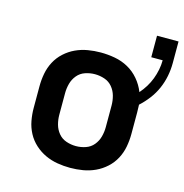

<svg xmlns="http://www.w3.org/2000/svg" viewBox="-101 -760 826 862"><g transform="rotate(15 312.0 -329.0)"><path d="M300 8Q270 8 240.5 3Q211 -2 184 -14.5Q157 -27 134.5 -47.5Q112 -68 98 -94.5Q84 -121 78.5 -150.5Q73 -180 73 -210V-310Q73 -340 78.5 -369.5Q84 -399 98 -425.5Q112 -452 134.5 -472.5Q157 -493 184 -505.5Q211 -518 240.5 -523Q270 -528 300 -528Q333 -528 366 -522Q399 -516 428 -500Q457 -484 479 -458Q501 -432 513 -401Q528 -418 540 -437.5Q552 -457 560 -478Q568 -499 572.5 -521.5Q577 -544 577 -566H524V-666H624V-566Q624 -535 618 -504.5Q612 -474 599.5 -445.5Q587 -417 568 -392Q549 -367 526 -346Q526 -337 526.5 -328Q527 -319 527 -310V-210Q527 -180 521.5 -150.5Q516 -121 502 -94.5Q488 -68 465.5 -47.5Q443 -27 416 -14.5Q389 -2 359.5 3Q330 8 300 8ZM300 -93Q323 -93 345 -100.5Q367 -108 381.5 -125.5Q396 -143 402 -165Q408 -187 408 -210V-310Q408 -333 402 -355Q396 -377 381.5 -394.5Q367 -412 345 -419.5Q323 -427 300 -427Q277 -427 255 -419.5Q233 -412 218.5 -394.5Q204 -377 198 -355Q192 -333 192 -310V-210Q192 -187 198 -165Q204 -143 218.5 -125.5Q233 -108 255 -100.5Q277 -93 300 -93Z"/></g></svg>

Font: Iosevka SS04 Extended
Style: Bold
Weight: 700
Width: 7
Monospace: yes
Designer: Belleve Invis
Foundry: Belleve Invis
Version: Version 19.0.0; ttfautohint (v1.8.4)